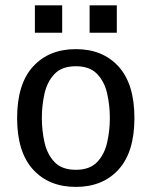

<svg xmlns="http://www.w3.org/2000/svg" viewBox="-20 -697 575 728"><path d="M267.6 11.7Q165.5 11.7 105.2 -54.4Q44.9 -120.6 44.9 -249.5Q44.9 -378.4 105.2 -444.6Q165.5 -510.7 267.6 -510.7Q369.6 -510.7 429.7 -444.6Q489.7 -378.4 489.7 -249.5Q489.7 -120.6 429.7 -54.4Q369.6 11.7 267.6 11.7ZM267.6 -53.2Q320.3 -53.2 348.1 -82.3Q376 -111.3 386.2 -156.5Q396.5 -201.7 396.5 -249.5Q396.5 -297.9 386.2 -342.8Q376 -387.7 348.1 -416.7Q320.3 -445.8 267.6 -445.8Q214.8 -445.8 187 -416.7Q159.2 -387.7 148.9 -342.8Q138.7 -297.9 138.7 -249.5Q138.7 -201.7 148.9 -156.5Q159.2 -111.3 187 -82.3Q214.8 -53.2 267.6 -53.2ZM319.8 -572.8V-676.8H422.9V-572.8ZM112.3 -572.8V-676.8H215.8V-572.8Z"/></svg>

Font: Pontano Sans Medium
Style: Regular
Weight: 500
Designer: Vernon Adams
Foundry: Vernon Adams
Version: Version 2.001